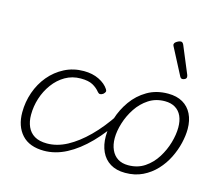

<svg xmlns="http://www.w3.org/2000/svg" viewBox="-118 -1003 1360 1178"><g transform="rotate(15 562.5 -414.5)"><path d="M253 17Q159 17 111 -36Q63 -89 63 -177Q63 -243 84.5 -304.5Q106 -366 146 -414Q186 -462 241.5 -490.5Q297 -519 364 -519Q419 -519 460.5 -498.5Q502 -478 522 -447Q528 -438 526 -431Q524 -424 514 -415Q503 -408 495 -408Q487 -408 480 -416Q461 -440 433.5 -455Q406 -470 357 -470Q303 -470 259 -444.5Q215 -419 183.5 -376Q152 -333 135.5 -281.5Q119 -230 119 -176Q119 -134 133.5 -101Q148 -68 178.5 -49.5Q209 -31 259 -31Q269 -31 273.5 -23.5Q278 -16 277 -6.5Q276 3 269.5 10Q263 17 253 17Z M251 17Q242 17 238 10Q234 3 234 -6.5Q234 -16 240.5 -23.5Q247 -31 258 -31Q322 -31 385.5 -65Q449 -99 512 -161.5Q575 -224 634 -313Q639 -321 648.5 -318.5Q658 -316 663.5 -308.5Q669 -301 663 -293Q600 -195 532.5 -126Q465 -57 394.5 -20Q324 17 251 17Z M768 19Q712 19 673.5 -4.5Q635 -28 615.5 -70.5Q596 -113 596 -168Q596 -223 615 -284Q634 -345 672 -398.5Q710 -452 767 -485.5Q824 -519 899 -519Q954 -519 992 -497Q1030 -475 1050 -434.5Q1070 -394 1070 -340Q1070 -298 1058.5 -249.5Q1047 -201 1023.5 -153.5Q1000 -106 963.5 -67Q927 -28 878.5 -4.5Q830 19 768 19ZM774 -31Q834 -31 878.5 -61Q923 -91 952.5 -138Q982 -185 997 -237Q1012 -289 1012 -334Q1012 -376 998.5 -406Q985 -436 958 -452.5Q931 -469 892 -469Q834 -469 789.5 -440Q745 -411 714.5 -365Q684 -319 668 -267Q652 -215 652 -171Q652 -129 666.5 -97Q681 -65 708 -48Q735 -31 774 -31Z M959 -628Q955 -628 951 -630Q947 -632 943 -639L855 -808Q853 -812 852 -815Q851 -818 852 -822Q853 -829 860 -834.5Q867 -840 875.5 -844Q884 -848 892 -848Q903 -848 910 -832L982 -659Q983 -655 983.5 -652Q984 -649 984 -646Q983 -637 974.5 -632.5Q966 -628 959 -628Z"/></g></svg>

Font: Playwrite CU ExtraLight
Style: Regular
Weight: 250
Designer: Veronika Burian, José Scaglione
Foundry: TypeTogether
Version: Version 1.002